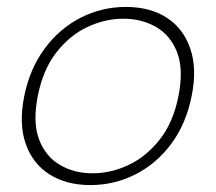

<svg xmlns="http://www.w3.org/2000/svg" viewBox="-20 -527 624 554"><path d="M241 7Q171 7 122.5 -24Q74 -55 54 -112.5Q34 -170 50 -250Q66 -329 109 -387Q152 -445 213 -476Q274 -507 343 -507Q413 -507 461 -476Q509 -445 529 -387Q549 -329 533 -250Q517 -170 474.5 -112.5Q432 -55 371 -24Q310 7 241 7ZM247 -27Q300 -27 351 -51Q402 -75 441 -124.5Q480 -174 495 -250Q510 -327 491 -376Q472 -425 430.5 -449Q389 -473 336 -473Q283 -473 232 -449Q181 -425 142.5 -375.5Q104 -326 89 -250Q74 -173 93 -124Q112 -75 153 -51Q194 -27 247 -27Z"/></svg>

Font: Albert Sans ExtraLight
Style: Italic
Weight: 250
Italic angle: -11.25°
Designer: Andreas Rasmussen
Foundry: a.Foundry
Version: Version 1.025